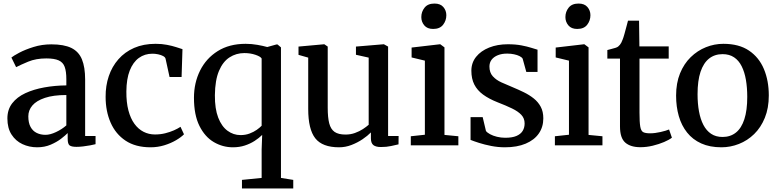

<svg xmlns="http://www.w3.org/2000/svg" viewBox="-20 -816 4368 1078"><path d="M189 11Q144 11 106 -6.8Q68 -24.5 44.8 -60.5Q21.5 -96.5 21.5 -151Q21.5 -201 48.5 -236Q75.5 -271 122.2 -292.8Q169 -314.5 228.5 -325.2Q288 -336 352.5 -336.5V-371Q352.5 -415 343.2 -440.5Q334 -466 309.5 -477Q285 -488 240 -488Q182 -488 138.2 -469.8Q94.5 -451.5 70.5 -439L44 -493Q54.5 -502 87.8 -519.8Q121 -537.5 168.2 -552.2Q215.5 -567 268 -567Q339 -567 380.5 -546.8Q422 -526.5 440 -482.8Q458 -439 458 -369.5V-52.5H516.5V-6.5Q505.5 -3.5 486.8 0Q468 3.5 447.2 6Q426.5 8.5 409.5 8.5Q382 8.5 371 0.5Q360 -7.5 360 -37.5V-69Q347.5 -56 323.2 -37.2Q299 -18.5 264.8 -3.8Q230.5 11 189 11ZM235.5 -59Q261.5 -59 294.5 -74.5Q327.5 -90 352.5 -112V-282.5Q279.5 -282.5 232 -266.5Q184.5 -250.5 161.8 -223.8Q139 -197 139 -163Q139 -126.5 151.5 -103.5Q164 -80.5 185.8 -69.8Q207.5 -59 235.5 -59Z M825.5 11Q741 11 685 -26.2Q629 -63.5 601 -127.8Q573 -192 573 -272Q572.5 -334.5 590.8 -388.5Q609 -442.5 644.8 -483.2Q680.5 -524 733 -547Q785.5 -570 854 -570Q889 -570 918 -564.2Q947 -558.5 968.8 -551.5Q990.5 -544.5 1004.5 -540L999.5 -383.5H932L909.5 -486.5Q907.5 -495 896 -501.2Q884.5 -507.5 868.2 -511Q852 -514.5 836 -514.5Q792.5 -514.5 759.8 -490.8Q727 -467 708.5 -420Q690 -373 689.5 -302.5Q689 -241.5 701 -196Q713 -150.5 734.8 -120.8Q756.5 -91 786 -76Q815.5 -61 850 -61Q881 -61 907.8 -67.8Q934.5 -74.5 956.5 -84.2Q978.5 -94 993.5 -104L1013 -62Q997 -45.5 968 -28.5Q939 -11.5 902.2 -0.2Q865.5 11 825.5 11Z M1338.5 242V194L1449 183V23L1452 -58.5Q1434.5 -41 1409.8 -25Q1385 -9 1354.5 1Q1324 11 1287.5 11Q1230.5 11 1180.5 -18.2Q1130.5 -47.5 1099.8 -109Q1069 -170.5 1069 -267Q1069 -350.5 1103.2 -419.5Q1137.5 -488.5 1202.5 -529.2Q1267.5 -570 1359.5 -570Q1392.5 -570 1425 -564.2Q1457.5 -558.5 1480.5 -552L1532.5 -566.5H1538L1557.5 -550V183L1626.5 194V242ZM1330.5 -57.5Q1358 -57.5 1381.2 -66.2Q1404.5 -75 1421.8 -87.2Q1439 -99.5 1449 -110V-487.5Q1443 -498.5 1414.5 -508.2Q1386 -518 1352 -518Q1306 -518 1268.8 -494Q1231.5 -470 1209.5 -418Q1187.5 -366 1186.5 -281.5Q1186 -205 1205.2 -155.5Q1224.5 -106 1257.5 -81.8Q1290.5 -57.5 1330.5 -57.5Z M2118.5 9.5Q2090 9.5 2076.2 -1.5Q2062.5 -12.5 2062.5 -39V-72.5Q2044 -53.5 2015.5 -34.2Q1987 -15 1953.2 -2Q1919.5 11 1884 11Q1790 11 1750.2 -39.5Q1710.5 -90 1710.5 -204V-492.5L1656 -508V-554.5L1800 -567.5H1801L1820 -554.5V-210.5Q1820 -156.5 1828.5 -123.5Q1837 -90.5 1858.5 -75.5Q1880 -60.5 1920 -60.5Q1948.5 -60.5 1973.2 -69.5Q1998 -78.5 2017.5 -91.2Q2037 -104 2050 -115.5V-492.5L1978.5 -508.5V-554.5L2134 -567.5H2135.5L2159 -554.5V-52.5H2218L2217.5 -5.5Q2200 -1.5 2175.2 4Q2150.5 9.5 2118.5 9.5Z M2286.5 0V-51L2365.5 -59.5V-475.5L2291 -493.5V-549L2450 -567.5H2452L2475.5 -550V-58.5L2553.5 -51V0ZM2411.5 -653.5Q2379 -653.5 2362.2 -673.5Q2345.5 -693.5 2345.5 -720Q2345.5 -750 2363.8 -773Q2382 -796 2419 -796H2420Q2452.5 -796 2469.2 -776.5Q2486 -757 2486 -730.5Q2486 -700.5 2467.8 -677Q2449.5 -653.5 2412.5 -653.5Z M2815 11Q2776 11 2738 3.5Q2700 -4 2669.5 -13.8Q2639 -23.5 2622 -30.5V-158.5H2690L2708.5 -80.5Q2715 -71.5 2731.5 -62.5Q2748 -53.5 2770.5 -48Q2793 -42.5 2817 -42.5Q2856 -42.5 2879.8 -52.8Q2903.5 -63 2914.5 -81Q2925.5 -99 2925.5 -123Q2925.5 -151.5 2907.2 -171Q2889 -190.5 2855 -207Q2821 -223.5 2773 -242Q2725 -261 2692.2 -285Q2659.5 -309 2643 -341.5Q2626.5 -374 2626.5 -419Q2626.5 -463.5 2653.2 -497Q2680 -530.5 2726.5 -549Q2773 -567.5 2831 -567.5Q2875 -567.5 2907.5 -561.2Q2940 -555 2962.5 -547.8Q2985 -540.5 2998 -537V-412H2935L2914.5 -486.5Q2910 -494.5 2897 -501Q2884 -507.5 2866.2 -511.2Q2848.5 -515 2829 -515Q2798.5 -515.5 2775.5 -506.2Q2752.5 -497 2740.2 -480.8Q2728 -464.5 2728 -442.5Q2728 -408.5 2746.8 -387.8Q2765.5 -367 2795.2 -353.5Q2825 -340 2858 -326.5Q2890.5 -313 2921.2 -298Q2952 -283 2976.8 -263.2Q3001.5 -243.5 3016 -216.5Q3030.5 -189.5 3030.5 -151.5Q3030.5 -103 3005.2 -66.5Q2980 -30 2931.5 -9.5Q2883 11 2815 11Z M3095.5 0V-51L3174.5 -59.5V-475.5L3100 -493.5V-549L3259 -567.5H3261L3284.5 -550V-58.5L3362.5 -51V0ZM3220.5 -653.5Q3188 -653.5 3171.2 -673.5Q3154.5 -693.5 3154.5 -720Q3154.5 -750 3172.8 -773Q3191 -796 3228 -796H3229Q3261.5 -796 3278.2 -776.5Q3295 -757 3295 -730.5Q3295 -700.5 3276.8 -677Q3258.5 -653.5 3221.5 -653.5Z M3575.5 10.5Q3520.5 10.5 3490.8 -15.2Q3461 -41 3461 -106V-487H3390V-535Q3400.5 -538 3412.5 -541Q3424.5 -544 3435 -547.2Q3445.5 -550.5 3450.5 -554.5Q3456.5 -559.5 3460.5 -564.5Q3464.5 -569.5 3468.2 -576.2Q3472 -583 3475.5 -593Q3480.5 -605 3486.2 -626Q3492 -647 3497.5 -667.8Q3503 -688.5 3506 -700H3568L3570 -555.5H3734.5V-487H3570.5V-184Q3570.5 -130 3574.8 -105.2Q3579 -80.5 3591.5 -74Q3604 -67.5 3629.5 -67.5Q3657.5 -67.5 3688.8 -74.8Q3720 -82 3736.5 -89L3752.5 -43Q3736.5 -30.5 3708.2 -18.5Q3680 -6.5 3645.2 2Q3610.5 10.5 3575.5 10.5Z M3776 -279Q3776 -349.5 3798 -403.8Q3820 -458 3858 -495Q3896 -532 3943.5 -551Q3991 -570 4041.5 -570Q4129 -570 4185.2 -532Q4241.5 -494 4269 -428.5Q4296.5 -363 4296.5 -280Q4296.5 -209 4274.2 -154.5Q4252 -100 4214.2 -63.2Q4176.5 -26.5 4128.8 -7.8Q4081 11 4030.5 11Q3965 11 3917 -10.8Q3869 -32.5 3837.8 -71.8Q3806.5 -111 3791.2 -164Q3776 -217 3776 -279ZM4037 -47Q4081 -47 4112 -71.8Q4143 -96.5 4159.2 -146.5Q4175.5 -196.5 4175.5 -272Q4175.5 -324 4168 -367.8Q4160.5 -411.5 4144.2 -444Q4128 -476.5 4101.5 -494.2Q4075 -512 4037 -512Q3992.5 -512 3961.2 -487.2Q3930 -462.5 3913.2 -412.8Q3896.5 -363 3896.5 -287Q3896.5 -234.5 3904.5 -190.8Q3912.5 -147 3929.2 -114.8Q3946 -82.5 3972.5 -64.8Q3999 -47 4037 -47Z"/></svg>

Font: Merriweather Light 18pt Medium
Style: Regular
Weight: 500
Version: Version 2.100